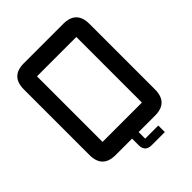

<svg xmlns="http://www.w3.org/2000/svg" viewBox="-272 -1022 1294 1294"><g transform="rotate(-45 375.0 -375.0)"><path d="M187.5 -125H562.5V-750H187.5ZM343.8 0H187.5Q62.5 0 62.5 -125V-750Q62.5 -875 187.5 -875H562.5Q687.5 -875 687.5 -750V-125Q687.5 0 562.5 0H406.2V62.5H531.2V125H406.2Q343.8 125 343.8 62.5Z"/></g></svg>

Font: Oldtimer
Style: Regular
Weight: 400
Designer: GGBotNet
Foundry: GGBotNet
Version: 1.00